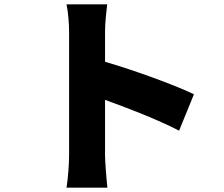

<svg xmlns="http://www.w3.org/2000/svg" viewBox="-20 -821 1040 892"><path d="M881 -383C797 -424 603 -495 468 -534V-671C468 -719 474 -763 478 -801H289C297 -763 301 -711 301 -671V-100C301 -59 296 8 289 51H479C474 6 468 -73 468 -100V-357C574 -319 711 -266 812 -214Z"/></svg>

Font: Noto Sans CJK JP Black
Style: Regular
Weight: 900
Designer: Ryoko NISHIZUKA (kana & ideographs); Paul D. Hunt (Latin, Greek & Cyrillic); Wenlong ZHANG (bopomofo); Sandoll Communica
Foundry: Adobe Systems Incorporated
Version: Version 1.004;PS 1.004;hotconv 1.0.82;makeotf.lib2.5.63406